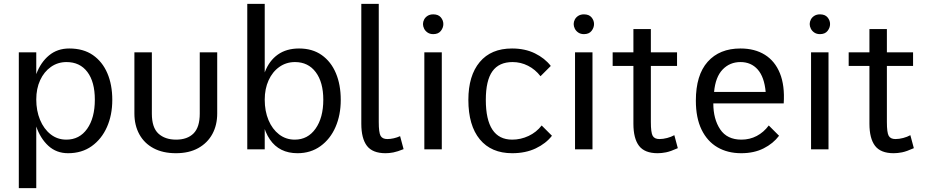

<svg xmlns="http://www.w3.org/2000/svg" viewBox="-20 -770 4778 990"><path d="M77 -500H167V200H77ZM331 20Q271 20 229.5 -18Q188 -56 166.5 -119Q145 -182 145 -255Q145 -329 167.5 -389Q190 -449 233 -484.5Q276 -520 337 -520Q410 -520 459 -486Q508 -452 533.5 -392.5Q559 -333 559 -255Q559 -177 531.5 -115Q504 -53 453 -16.5Q402 20 331 20ZM322 -50Q390 -50 429.5 -106Q469 -162 469 -256Q469 -348 430.5 -399Q392 -450 323 -450Q278 -450 242.5 -425Q207 -400 187 -356.5Q167 -313 167 -257Q167 -199 186.5 -152Q206 -105 241 -77.5Q276 -50 322 -50Z M763 -500V-184Q763 -112 797 -81Q831 -50 888 -50Q946 -50 978 -82Q1010 -114 1010 -184V-500H1100V-185Q1100 -125 1075 -79Q1050 -33 1002.5 -6.5Q955 20 887 20Q820 20 772 -5.5Q724 -31 698.5 -77.5Q673 -124 673 -185V-500Z M1255 -750H1345V0H1255ZM1514 20Q1420 20 1371.5 -51Q1323 -122 1323 -255Q1323 -339 1345.5 -398Q1368 -457 1412.5 -488.5Q1457 -520 1522 -520Q1591 -520 1639 -486Q1687 -452 1712 -392.5Q1737 -333 1737 -255Q1737 -177 1710 -115Q1683 -53 1632.5 -16.5Q1582 20 1514 20ZM1500 -50Q1567 -50 1607 -106.5Q1647 -163 1647 -256Q1647 -346 1608 -398Q1569 -450 1501 -450Q1456 -450 1420.5 -425Q1385 -400 1365 -356Q1345 -312 1345 -256Q1345 -197 1364.5 -150.5Q1384 -104 1419 -77Q1454 -50 1500 -50Z M2061 -1Q2029 12 2008 16Q1987 20 1968 20Q1901 20 1872 -18Q1843 -56 1843 -132V-750H1933V-141Q1933 -86 1942.5 -69.5Q1952 -53 1977 -53Q1993 -53 2010.5 -57Q2028 -61 2043 -68Z M2168 -500H2258V0H2168ZM2161 -646Q2161 -658 2167 -669.5Q2173 -681 2185 -688.5Q2197 -696 2214 -696Q2240 -696 2253 -680.5Q2266 -665 2266 -646Q2266 -627 2253 -610.5Q2240 -594 2214 -594Q2197 -594 2185 -602Q2173 -610 2167 -622Q2161 -634 2161 -646Z M2826 -70Q2795 -30 2742.5 -5Q2690 20 2621 20Q2513 20 2454 -51.5Q2395 -123 2395 -255Q2395 -380 2453.5 -450Q2512 -520 2620 -520Q2687 -520 2738 -495Q2789 -470 2820 -430L2767 -377Q2740 -412 2702.5 -431Q2665 -450 2623 -450Q2553 -450 2519 -402.5Q2485 -355 2485 -255Q2485 -153 2519 -101.5Q2553 -50 2621 -50Q2665 -50 2705.5 -69Q2746 -88 2773 -123Z M2945 -500H3035V0H2945ZM2938 -646Q2938 -658 2944 -669.5Q2950 -681 2962 -688.5Q2974 -696 2991 -696Q3017 -696 3030 -680.5Q3043 -665 3043 -646Q3043 -627 3030 -610.5Q3017 -594 2991 -594Q2974 -594 2962 -602Q2950 -610 2944 -622Q2938 -634 2938 -646Z M3475 -6Q3437 11 3414 15.5Q3391 20 3371 20Q3304 20 3275 -18Q3246 -56 3246 -132V-620H3336V-141Q3336 -86 3345.5 -69.5Q3355 -53 3380 -53Q3399 -53 3420 -58.5Q3441 -64 3457 -73ZM3139 -500H3471V-430H3139Z M3802 20Q3732 20 3679.5 -10.5Q3627 -41 3597.5 -101.5Q3568 -162 3568 -251Q3568 -383 3629 -451.5Q3690 -520 3798 -520Q3872 -520 3924 -487.5Q3976 -455 4001.5 -392Q4027 -329 4021 -237H3658Q3658 -156 3693.5 -103Q3729 -50 3803 -50Q3846 -50 3882 -69Q3918 -88 3944 -123L3997 -70Q3967 -30 3917.5 -5Q3868 20 3802 20ZM3662 -296H3928Q3921 -373 3887 -411.5Q3853 -450 3798 -450Q3743 -450 3706 -411.5Q3669 -373 3662 -296Z M4162 -500H4252V0H4162ZM4155 -646Q4155 -658 4161 -669.5Q4167 -681 4179 -688.5Q4191 -696 4208 -696Q4234 -696 4247 -680.5Q4260 -665 4260 -646Q4260 -627 4247 -610.5Q4234 -594 4208 -594Q4191 -594 4179 -602Q4167 -610 4161 -622Q4155 -634 4155 -646Z M4692 -6Q4654 11 4631 15.5Q4608 20 4588 20Q4521 20 4492 -18Q4463 -56 4463 -132V-620H4553V-141Q4553 -86 4562.5 -69.5Q4572 -53 4597 -53Q4616 -53 4637 -58.5Q4658 -64 4674 -73ZM4356 -500H4688V-430H4356Z"/></svg>

Font: Moderustic
Style: Regular
Weight: 400
Designer: Tural Alisoy
Foundry: TAFT Foundry
Version: Version 2.120